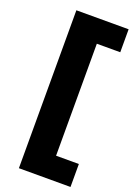

<svg xmlns="http://www.w3.org/2000/svg" viewBox="-162 -804 687 986"><g transform="rotate(20 181.0 -310.5)"><path d="M76.5 121.5V-741.5H362V-616H234V-4H358.5V121.5Z"/></g></svg>

Font: Encode Sans SC
Style: Bold
Weight: 700
Version: Version 3.002